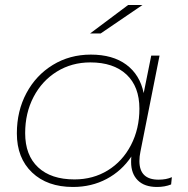

<svg xmlns="http://www.w3.org/2000/svg" viewBox="-20 -740 747 763"><path d="M663 -36 660 -7Q635 3 604 3Q554 3 527.5 -23.5Q501 -50 501 -96Q501 -111 502 -118Q464 -61 404 -29Q344 3 270 3Q168 3 107.5 -54.5Q47 -112 47 -210Q47 -299 85 -370Q123 -441 190 -482Q257 -523 341 -523Q428 -523 482 -483Q536 -443 551 -370L581 -519H614L538 -137Q534 -118 534 -100Q534 -26 610 -26Q641 -26 663 -36ZM534 -308Q534 -396 482.5 -444Q431 -492 339 -492Q265 -492 206 -455.5Q147 -419 113.5 -355Q80 -291 80 -211Q80 -123 131.5 -75Q183 -27 276 -27Q350 -27 408.5 -63Q467 -99 500.5 -163.5Q534 -228 534 -308ZM489 -720H546L380 -607H338Z"/></svg>

Font: Montserrat Alternates ExLight
Style: Italic
Weight: 275
Italic angle: -11.3°
Designer: Julieta Ulanovsky
Foundry: Julieta Ulanovsky
Version: Version 7.200